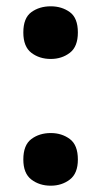

<svg xmlns="http://www.w3.org/2000/svg" viewBox="-20 -576 321 609"><path d="M54 -473Q54 -519 79.5 -537.5Q105 -556 141 -556Q176 -556 201.5 -537.5Q227 -519 227 -473Q227 -428 201.5 -408.5Q176 -389 141 -389Q105 -389 79.5 -408.5Q54 -428 54 -473ZM54 -70Q54 -116 79.5 -135Q105 -154 141 -154Q176 -154 201.5 -135Q227 -116 227 -70Q227 -26 201.5 -6.5Q176 13 141 13Q105 13 79.5 -6.5Q54 -26 54 -70Z"/></svg>

Font: Noto Sans Cherokee
Style: Bold
Weight: 700
Designer: Monotype Design Team
Foundry: Monotype Imaging Inc.
Version: Version 2.001; ttfautohint (v1.8.4.7-5d5b)